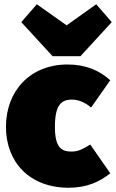

<svg xmlns="http://www.w3.org/2000/svg" viewBox="-20 -860 545 902"><path d="M432 -840 293 -741 153 -840 80 -756 227 -596H358L505 -756ZM297 -557C122 -557 8 -433 8 -264C8 -98 119 22 303 22C387 22 449 -6 498 -46L404 -181C367 -158 346 -148 316 -148C272 -148 238 -163 238 -263C238 -365 266 -392 318 -392C347 -392 377 -381 408 -355L498 -483C447 -529 383 -557 297 -557Z"/></svg>

Font: Fira Sans Ultra
Style: Regular
Weight: 950
Designer: Carrois Corporate & Edenspiekermann AG
Foundry: Carrois Corporate GbR & Edenspiekermann AG
Version: Version 4.203;PS 004.203;hotconv 1.0.88;makeotf.lib2.5.64775